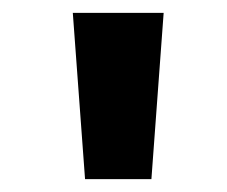

<svg xmlns="http://www.w3.org/2000/svg" viewBox="-20 -749 352 298"><path d="M112 -471 93 -729H234L215 -471Z"/></svg>

Font: Noto Sans Devanagari UI ExtraCondensed
Style: Bold
Weight: 700
Width: 2
Designer: Jelle Bosma - Monotype Design Team
Foundry: Monotype Imaging Inc.
Version: Version 2.004